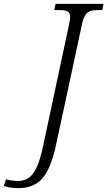

<svg xmlns="http://www.w3.org/2000/svg" viewBox="-162 -734 556 994"><path d="M-68 240Q-92 240 -109 237Q-126 234 -142 229L-131 194Q-119 198 -101 200.5Q-83 203 -69 203Q-37 203 -13 186.5Q11 170 29 130Q47 90 62 18L195 -605Q198 -617 199.5 -628.5Q201 -640 201 -647Q201 -669 186.5 -675.5Q172 -682 144 -682H119L126 -714H374L368 -682H344Q321 -682 305.5 -677Q290 -672 279 -655Q268 -638 261 -602L128 17Q102 138 58 189Q14 240 -68 240Z"/></svg>

Font: Noto Serif SemiCondensed Light
Style: Italic
Weight: 300
Width: 4
Italic angle: -12°
Designer: Monotype Design Team
Foundry: Monotype Imaging Inc.
Version: Version 2.013; ttfautohint (v1.8.4.7-5d5b)